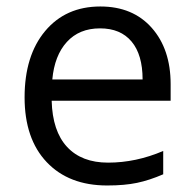

<svg xmlns="http://www.w3.org/2000/svg" viewBox="-20 -565 601 595"><path d="M312 9.8Q193.4 9.8 124.8 -62.5Q56.2 -134.8 56.2 -263.2Q56.2 -392.6 119.9 -468.8Q183.6 -544.9 291 -544.9Q391.6 -544.9 450.2 -478.8Q508.8 -412.6 508.8 -304.2V-252.9H140.1Q142.6 -158.7 187.7 -109.9Q232.9 -61 314.9 -61Q401.4 -61 485.8 -97.2V-24.9Q442.9 -6.3 404.5 1.7Q366.2 9.8 312 9.8ZM290 -477.1Q225.6 -477.1 187.3 -435.1Q148.9 -393.1 142.1 -318.8H421.9Q421.9 -395.5 387.7 -436.3Q353.5 -477.1 290 -477.1Z"/></svg>

Font: f01136030
Style: Regular
Weight: 400
Foundry: Ascender Corporation
Version: Version 1.10